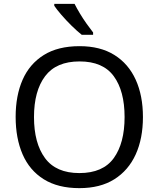

<svg xmlns="http://www.w3.org/2000/svg" viewBox="-20 -964 821 994"><path d="M720 -358Q720 -247 682.5 -164.5Q645 -82 572 -36Q499 10 391 10Q280 10 206.5 -36Q133 -82 97 -165Q61 -248 61 -359Q61 -469 97 -551Q133 -633 206.5 -679Q280 -725 392 -725Q499 -725 572 -679.5Q645 -634 682.5 -551.5Q720 -469 720 -358ZM156 -358Q156 -223 213 -145.5Q270 -68 391 -68Q513 -68 569 -145.5Q625 -223 625 -358Q625 -493 569 -569.5Q513 -646 392 -646Q271 -646 213.5 -569.5Q156 -493 156 -358ZM366 -944Q377 -922 393.5 -894.5Q410 -867 428.5 -841Q447 -815 462 -796V-784H403Q380 -802 351 -830.5Q322 -859 297.5 -887.5Q273 -916 261 -934V-944Z"/></svg>

Font: Noto Sans Meroitic
Style: Regular
Weight: 400
Designer: Monotype Design Team
Foundry: Monotype Imaging Inc.
Version: Version 2.002; ttfautohint (v1.8.4.7-5d5b)